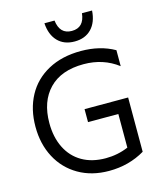

<svg xmlns="http://www.w3.org/2000/svg" viewBox="-144 -1113 1040 1230"><g transform="rotate(-15 376.0 -498.5)"><path d="M42 -383Q42 -499 90 -588Q138 -677 230 -727Q322 -777 448 -777Q575 -777 670 -723V-617Q573 -691 443 -691Q294 -691 214 -608.5Q134 -526 134 -383Q134 -289 169 -218.5Q204 -148 269.5 -110Q335 -72 426 -72Q505 -72 576 -102V-325H375V-411H664V-51Q558 12 426 12Q311 12 224 -38.5Q137 -89 89.5 -178.5Q42 -268 42 -383ZM427 -846Q357 -846 315.5 -889Q274 -932 269 -1009H336Q347 -916 427 -916Q508 -916 518 -1009H585Q580 -932 538.5 -889Q497 -846 427 -846Z"/></g></svg>

Font: Application
Style: Regular
Weight: 400
Designer: Wei Huang
Foundry: Wei Huang
Version: Version 0.012